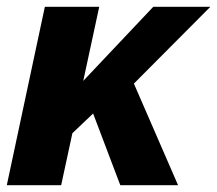

<svg xmlns="http://www.w3.org/2000/svg" viewBox="-30 -545 639 565"><path d="M102 -525H262L215 -307L421 -525H589L364 -299L494 0H324L244 -211L183 -153L150 0H-10Z"/></svg>

Font: Raleway Thin ExtraBold
Style: Italic
Weight: 800
Italic angle: -12°
Version: Version 4.026